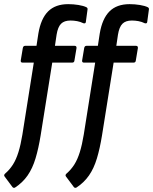

<svg xmlns="http://www.w3.org/2000/svg" viewBox="-47 -711 738 926"><path d="M218 -490H313Q323 -490 322 -479L312 -419Q311 -409 301 -409H205L149 -58Q139 4 124.5 52.5Q110 101 86 135.5Q62 170 25 194Q18 197 13 191L-25 140Q-30 133 -22 126Q0 107 15.5 82.5Q31 58 42 22.5Q53 -13 61 -62L116 -409H62Q52 -409 53 -419L63 -479Q65 -490 74 -490H129L138 -549Q150 -621 185 -656Q220 -691 282 -691Q307 -691 331.5 -687Q356 -683 370 -676Q377 -672 375 -664L367 -605Q366 -596 355 -599Q341 -606 325 -609Q309 -612 293 -612Q263 -612 247.5 -596.5Q232 -581 226 -544ZM514 -490H609Q619 -490 618 -479L608 -419Q607 -409 597 -409H501L445 -58Q435 4 420.5 52.5Q406 101 382 135.5Q358 170 321 194Q314 197 309 191L271 140Q266 133 274 126Q296 107 311.5 82.5Q327 58 338 22.5Q349 -13 357 -62L412 -409H358Q348 -409 349 -419L359 -479Q361 -490 370 -490H425L434 -549Q446 -621 481 -656Q516 -691 578 -691Q603 -691 627.5 -687Q652 -683 666 -676Q673 -672 671 -664L663 -605Q662 -596 651 -599Q637 -606 621 -609Q605 -612 589 -612Q559 -612 543.5 -596.5Q528 -581 522 -544Z"/></svg>

Font: Sofia Sans Condensed SemiBold
Style: Italic
Weight: 600
Italic angle: -9°
Version: Version 4.100